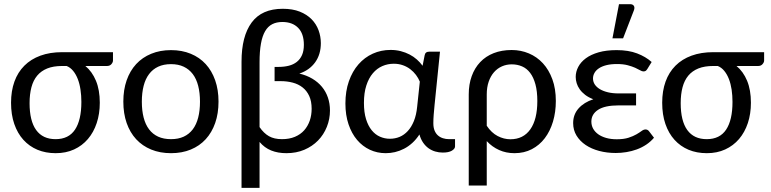

<svg xmlns="http://www.w3.org/2000/svg" viewBox="-20 -724 3678 916"><path d="M387.2 -409.2Q419.4 -382.8 437.7 -338.9Q456.1 -294.9 456.1 -233.9Q456.1 -181.2 441.4 -137Q426.8 -92.8 399.4 -60.8Q372.1 -28.8 333.3 -11Q294.4 6.8 245.6 6.8Q197.8 6.8 158.7 -9.5Q119.6 -25.9 91.6 -56.9Q63.5 -87.9 48.1 -132.6Q32.7 -177.2 32.7 -233.9Q32.7 -290 48.8 -334.7Q64.9 -379.4 96.2 -410.6Q127.4 -441.9 172.9 -458.5Q218.3 -475.1 276.4 -475.1H519V-435.1Q519 -426.8 511.5 -418Q503.9 -409.2 490.7 -409.2ZM368.2 -237.8Q368.2 -268.6 364 -296.4Q359.9 -324.2 351.1 -346.9Q342.3 -369.6 329.1 -385.7Q315.9 -401.9 297.9 -409.2H276.4Q234.9 -409.2 205.6 -397.5Q176.3 -385.7 157.5 -363.3Q138.7 -340.8 129.9 -307.6Q121.1 -274.4 121.1 -231.9Q121.1 -147 152.6 -103.5Q184.1 -60.1 245.1 -60.1Q307.6 -60.1 337.9 -105.7Q368.2 -151.4 368.2 -237.8Z M568.4 0ZM795.9 -484.9Q848.1 -484.9 890.1 -467.5Q932.1 -450.2 961.4 -418.2Q990.7 -386.2 1006.6 -340.8Q1022.5 -295.4 1022.5 -239.3Q1022.5 -182.6 1006.6 -137.2Q990.7 -91.8 961.4 -59.8Q932.1 -27.8 890.1 -10.5Q848.1 6.8 795.9 6.8Q743.7 6.8 701.4 -10.5Q659.2 -27.8 629.6 -59.8Q600.1 -91.8 584.2 -137.2Q568.4 -182.6 568.4 -239.3Q568.4 -295.4 584.2 -340.8Q600.1 -386.2 629.6 -418.2Q659.2 -450.2 701.4 -467.5Q743.7 -484.9 795.9 -484.9ZM795.9 -60.1Q830.6 -60.1 856.4 -72Q882.3 -84 899.7 -106.9Q917 -129.9 925.5 -163.1Q934.1 -196.3 934.1 -238.8Q934.1 -281.2 925.5 -314.5Q917 -347.7 899.7 -370.6Q882.3 -393.6 856.4 -405.8Q830.6 -418 795.9 -418Q760.7 -418 734.6 -405.8Q708.5 -393.6 691.2 -370.6Q673.8 -347.7 665.3 -314.5Q656.7 -281.2 656.7 -238.8Q656.7 -196.3 665.3 -163.1Q673.8 -129.9 691.2 -106.9Q708.5 -84 734.6 -72Q760.7 -60.1 795.9 -60.1Z M1346.2 6.8Q1305.7 6.8 1273.7 -6.1Q1241.7 -19 1218.3 -46.9V172.4H1132.3V-429.7Q1132.3 -551.3 1180.7 -616.7Q1229 -682.1 1329.1 -682.1Q1376 -682.1 1410.2 -668.5Q1444.3 -654.8 1466.6 -632.1Q1488.8 -609.4 1499.8 -579.6Q1510.7 -549.8 1510.7 -518.1Q1510.7 -464.4 1483.6 -426.8Q1456.5 -389.2 1408.2 -373Q1442.9 -364.7 1470 -348.6Q1497.1 -332.5 1515.9 -309.8Q1534.7 -287.1 1544.4 -258.5Q1554.2 -230 1554.2 -196.8Q1554.2 -155.8 1539.3 -118.7Q1524.4 -81.5 1497.3 -53.7Q1470.2 -25.9 1431.9 -9.5Q1393.6 6.8 1346.2 6.8ZM1309.1 -404.8Q1335.4 -404.8 1357.7 -410.4Q1379.9 -416 1396 -428.7Q1412.1 -441.4 1420.9 -461.4Q1429.7 -481.4 1429.7 -510.3Q1429.7 -563.5 1402.3 -591.3Q1375 -619.1 1327.1 -619.1Q1299.3 -619.1 1278.8 -608.6Q1258.3 -598.1 1244.9 -575.2Q1231.4 -552.2 1224.9 -515.6Q1218.3 -479 1218.3 -427.2V-117.7Q1238.3 -88.4 1263.2 -74.2Q1288.1 -60.1 1325.2 -60.1Q1360.4 -60.1 1387 -71.3Q1413.6 -82.5 1431.2 -102.3Q1448.7 -122.1 1457.8 -148.4Q1466.8 -174.8 1466.8 -205.1Q1466.8 -241.2 1455.1 -266.4Q1443.4 -291.5 1423.3 -307.1Q1403.3 -322.8 1376.5 -329.8Q1349.6 -336.9 1319.3 -336.9H1290V-404.8Z M2092.8 3.9Q2073.7 3.9 2056.4 -1.2Q2039.1 -6.3 2024.4 -16.8Q2009.8 -27.3 1998.5 -43.7Q1987.3 -60.1 1981 -82.5Q1965.8 -59.1 1947 -42Q1928.2 -24.9 1907.2 -14.2Q1886.2 -3.4 1864.3 1.7Q1842.3 6.8 1820.3 6.8Q1779.8 6.8 1744.6 -9.5Q1709.5 -25.9 1683.6 -56.4Q1657.7 -86.9 1642.8 -130.9Q1627.9 -174.8 1627.9 -230.5Q1627.9 -289.1 1644.5 -336.4Q1661.1 -383.8 1690.2 -417Q1719.2 -450.2 1758.5 -468Q1797.9 -485.8 1843.3 -485.8Q1869.1 -485.8 1891.8 -480Q1914.6 -474.1 1933.8 -464.1Q1953.1 -454.1 1968.8 -440.2Q1984.4 -426.3 1996.1 -410.2L2005.9 -460Q2008.8 -477.5 2027.8 -477.5H2079.1L2053.2 -222.7Q2050.8 -199.2 2049.1 -177Q2047.4 -154.8 2047.4 -136.2Q2047.4 -115.7 2053.2 -101.3Q2059.1 -86.9 2069.3 -77.9Q2079.6 -68.8 2093.3 -64.5Q2106.9 -60.1 2122.6 -60.1H2150.9V-25.4Q2150.9 -14.2 2135.7 -5.1Q2120.6 3.9 2092.8 3.9ZM1840.3 -62Q1864.7 -62 1886.5 -71Q1908.2 -80.1 1925.5 -98.9Q1942.9 -117.7 1954.6 -146.5Q1966.3 -175.3 1970.2 -214.8L1982.9 -334.5Q1976.1 -351.1 1964.6 -366.5Q1953.1 -381.8 1937.5 -393.8Q1921.9 -405.8 1902.1 -412.8Q1882.3 -419.9 1858.4 -419.9Q1829.6 -419.9 1804 -408.7Q1778.3 -397.5 1758.8 -374.5Q1739.3 -351.6 1727.8 -316.4Q1716.3 -281.2 1716.3 -232.9Q1716.3 -188 1726.3 -155.8Q1736.3 -123.5 1753.4 -102.5Q1770.5 -81.5 1793 -71.8Q1815.4 -62 1840.3 -62Z M2216.3 -273.4Q2216.3 -321.8 2230.5 -360.8Q2244.6 -399.9 2271 -427.7Q2297.4 -455.6 2335.4 -470.5Q2373.5 -485.4 2421.4 -485.4Q2464.8 -485.4 2503.2 -469.2Q2541.5 -453.1 2570.1 -422.1Q2598.6 -391.1 2615.2 -345.9Q2631.8 -300.8 2631.8 -242.2Q2631.8 -189.5 2618.2 -143.8Q2604.5 -98.1 2579.1 -64.7Q2553.7 -31.2 2517.1 -12.2Q2480.5 6.8 2434.6 6.8Q2394.5 6.8 2361.1 -8.3Q2327.6 -23.4 2302.2 -50.8V161.1H2216.3ZM2302.2 -124Q2324.7 -90.3 2354.2 -75Q2383.8 -59.6 2415 -59.6Q2476.6 -59.6 2510 -106.9Q2543.5 -154.3 2543.5 -242.2Q2543.5 -288.6 2534.4 -321.8Q2525.4 -355 2509.3 -376.2Q2493.2 -397.5 2470.7 -407.2Q2448.2 -417 2421.4 -417Q2396.5 -417 2374.8 -407.5Q2353 -397.9 2336.9 -379.6Q2320.8 -361.3 2311.5 -334.5Q2302.2 -307.6 2302.2 -273.4Z M2714.4 0ZM3068.8 -395.5Q3064 -387.7 3059.8 -385.5Q3055.7 -383.3 3049.3 -383.3Q3043 -383.3 3033.9 -388.7Q3024.9 -394 3010.3 -400.6Q2995.6 -407.2 2974.6 -412.8Q2953.6 -418.5 2923.3 -418.5Q2894.5 -418.5 2873 -413.1Q2851.6 -407.7 2837.4 -398.2Q2823.2 -388.7 2816.2 -376.2Q2809.1 -363.8 2809.1 -349.6Q2809.1 -334 2817.6 -321Q2826.2 -308.1 2842 -298.6Q2857.9 -289.1 2880.4 -283.7Q2902.8 -278.3 2931.2 -278.3H3014.6V-221.2H2931.2Q2865.7 -221.2 2833.5 -200.2Q2801.3 -179.2 2801.3 -144Q2801.3 -125.5 2809.8 -110.1Q2818.4 -94.7 2834 -83.5Q2849.6 -72.3 2872.1 -65.9Q2894.5 -59.6 2922.4 -59.6Q2956.1 -59.6 2978.5 -66.9Q3001 -74.2 3016.1 -83Q3031.2 -91.8 3041 -99.1Q3050.8 -106.4 3059.6 -106.4Q3064.9 -106.4 3069.1 -104.2Q3073.2 -102.1 3076.2 -98.1L3100.1 -66.9Q3084 -47.9 3063 -33.9Q3042 -20 3018.1 -11.2Q2994.1 -2.4 2968.5 1.7Q2942.9 5.9 2917.5 5.9Q2875.5 5.9 2838.6 -3.9Q2801.8 -13.7 2774.2 -32.2Q2746.6 -50.8 2730.5 -77.1Q2714.4 -103.5 2714.4 -136.7Q2714.4 -177.7 2740.2 -206.8Q2766.1 -235.8 2810.5 -250.5Q2787.6 -259.3 2771.7 -271.5Q2755.9 -283.7 2745.8 -297.9Q2735.8 -312 2731.2 -327.1Q2726.6 -342.3 2726.6 -356.9Q2726.6 -381.8 2738.8 -405Q2751 -428.2 2775.1 -446Q2799.3 -463.9 2835.9 -474.4Q2872.6 -484.9 2921.9 -484.9Q2978.5 -484.9 3019.5 -469.2Q3060.5 -453.6 3088.9 -428.2ZM2901.9 -541 2933.1 -704.1H2986.3Q2999 -704.1 3004.2 -695.8Q3009.3 -687.5 3003.9 -673.8L2952.6 -541Z M3493.7 -409.2Q3525.9 -382.8 3544.2 -338.9Q3562.5 -294.9 3562.5 -233.9Q3562.5 -181.2 3547.9 -137Q3533.2 -92.8 3505.9 -60.8Q3478.5 -28.8 3439.7 -11Q3400.9 6.8 3352.1 6.8Q3304.2 6.8 3265.1 -9.5Q3226.1 -25.9 3198 -56.9Q3169.9 -87.9 3154.5 -132.6Q3139.2 -177.2 3139.2 -233.9Q3139.2 -290 3155.3 -334.7Q3171.4 -379.4 3202.6 -410.6Q3233.9 -441.9 3279.3 -458.5Q3324.7 -475.1 3382.8 -475.1H3625.5V-435.1Q3625.5 -426.8 3617.9 -418Q3610.4 -409.2 3597.2 -409.2ZM3474.6 -237.8Q3474.6 -268.6 3470.5 -296.4Q3466.3 -324.2 3457.5 -346.9Q3448.7 -369.6 3435.5 -385.7Q3422.4 -401.9 3404.3 -409.2H3382.8Q3341.3 -409.2 3312 -397.5Q3282.7 -385.7 3263.9 -363.3Q3245.1 -340.8 3236.3 -307.6Q3227.5 -274.4 3227.5 -231.9Q3227.5 -147 3259 -103.5Q3290.5 -60.1 3351.6 -60.1Q3414.1 -60.1 3444.3 -105.7Q3474.6 -151.4 3474.6 -237.8Z"/></svg>

Font: Carlito
Style: Regular
Weight: 400
Designer: Lukasz Dziedzic
Foundry: tyPoland Lukasz Dziedzic
Version: Version 1.103; Beta1; all basic design good, some composites